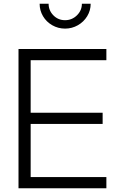

<svg xmlns="http://www.w3.org/2000/svg" viewBox="-20 -1007 623 1027"><path d="M79 -745H549V-685H144V-404H529V-344H144V-60H549V0H79ZM192 -987H240Q240 -951 265.5 -925Q291 -899 328 -899Q365 -899 391.5 -925Q418 -951 418 -987H465Q465 -951 446.5 -920.5Q428 -890 396.5 -872Q365 -854 328 -854Q291 -854 259.5 -872Q228 -890 210 -920.5Q192 -951 192 -987Z"/></svg>

Font: BLUETTI 2.0 Extralight
Style: Roman
Weight: 200
Designer: Stijn de Vries
Foundry: tokotype
Version: Version 2.005;October 31, 2023;FontCreator 14.0.0.2814 64-bi